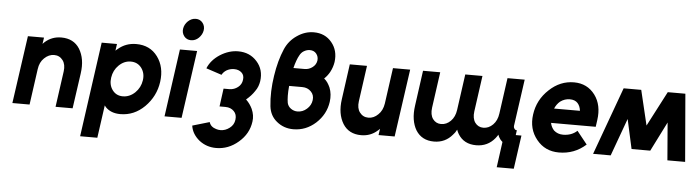

<svg xmlns="http://www.w3.org/2000/svg" viewBox="-53 -974 5137 1413"><g transform="rotate(5 2515.5 -267.5)"><path d="M497 0 534 -260Q542 -316 534.5 -361Q527 -406 505 -442Q461 -512 369 -512Q300 -512 249 -467Q246 -464 242.5 -460.5Q239 -457 235 -453L242 -500H123L52 0H179L216 -265Q223 -317 255 -347Q288 -379 328 -379Q368 -379 392 -347Q415 -316 408 -265L371 0Z M781 -500 774 -450Q778 -454 782 -457.5Q786 -461 790 -464Q846 -512 923 -512Q1025 -512 1081 -436Q1137 -360 1122 -250Q1107 -142 1029 -64Q952 12 850 12Q780 12 740 -30Q738 -33 735.5 -36Q733 -39 731 -42L697 200H570L668 -500ZM857 -120Q907 -120 947 -158Q986 -196 994 -250Q1002 -303 973 -342Q944 -380 894 -380Q845 -380 806 -342Q768 -305 760 -250Q752 -196 780 -158Q808 -120 857 -120Z M1408 -655Q1413 -687 1394 -711Q1375 -735 1343 -735Q1312 -735 1286 -711Q1261 -687 1256 -655Q1251 -624 1270 -599Q1289 -575 1321 -575Q1353 -575 1378 -599Q1403 -624 1408 -655ZM1176 0H1302L1373 -500H1246Z M1675 -524Q1607 -524 1542 -483Q1477 -441 1452 -379L1567 -341Q1578 -362 1600 -376Q1612 -383 1626 -387Q1640 -391 1656 -391Q1691 -391 1712 -371Q1733 -352 1728 -318Q1724 -284 1697 -263Q1670 -242 1636 -241H1591L1573 -108H1617Q1656 -108 1680 -83Q1703 -60 1698 -21Q1693 18 1662 41Q1631 65 1595 65Q1579 65 1566 61Q1553 57 1541 51Q1529 44 1522 35Q1515 26 1511 13L1385 50Q1390 83 1406.5 109.5Q1423 136 1449 157Q1503 199 1574 199Q1665 199 1738 136Q1812 73 1824 -18Q1831 -64 1810 -111Q1802 -128 1790.5 -144.5Q1779 -161 1763 -176Q1802 -209 1824 -243Q1838 -262 1845 -281Q1852 -300 1855 -319Q1867 -405 1814 -464Q1761 -524 1675 -524Z M2217 -712Q2152 -712 2094 -672Q2036 -633 2008 -569Q1970 -481 1953 -367Q1944 -309 1942 -252.5Q1940 -196 1946 -142Q1954 -72 2005 -31Q2057 12 2128 12Q2221 12 2293 -53Q2365 -119 2378 -212Q2386 -269 2367 -317Q2359 -335 2348.5 -351Q2338 -367 2322 -380Q2334 -391 2344 -404Q2354 -417 2362 -431Q2382 -468 2388 -508Q2399 -593 2350 -652Q2301 -712 2217 -712ZM2199 -579Q2230 -579 2247 -558Q2265 -536 2261 -506Q2256 -476 2231 -457Q2205 -437 2173 -437H2090Q2097 -466 2106.5 -492Q2116 -518 2125 -533Q2130 -543 2137.5 -551.5Q2145 -560 2155 -566Q2177 -579 2199 -579ZM2070 -303H2167Q2207 -303 2232 -277Q2257 -252 2252 -214Q2247 -175 2216 -148Q2186 -121 2147 -121Q2120 -121 2098 -137Q2087 -145 2080.5 -155Q2074 -165 2071 -177Q2067 -199 2066.5 -230Q2066 -261 2070 -303Z M2501 -500 2465 -240Q2457 -184 2464.5 -139Q2472 -94 2494 -58Q2538 12 2629 12Q2699 12 2749 -33Q2753 -36 2756.5 -39.5Q2760 -43 2764 -47L2757 0H2876L2947 -500H2820L2783 -235Q2775 -183 2743 -153Q2711 -121 2671 -121Q2631 -121 2607 -153Q2584 -183 2591 -235L2628 -500Z M3481 -500H3354L3317 -235Q3310 -183 3279 -152Q3248 -121 3208 -121Q3170 -121 3147 -152Q3125 -183 3132 -235L3169 -500H3042L3006 -240Q2998 -184 3005 -138.5Q3012 -93 3033 -58Q3055 -23 3088.5 -5.5Q3122 12 3167 12Q3250 12 3303 -51Q3311 -59 3317.5 -68.5Q3324 -78 3330 -90Q3333 -81 3337 -73Q3341 -65 3345 -58Q3388 12 3479 12Q3564 12 3617 -53Q3622 -60 3627 -66.5Q3632 -73 3636 -80Q3638 -70 3643 -62Q3648 -54 3654 -45Q3658 -41 3661.5 -37Q3665 -33 3670 -29L3644 160H3770L3805 -88H3763L3768 -124Q3756 -124 3750 -133Q3743 -142 3744 -153L3793 -500H3666L3629 -235Q3622 -183 3591 -152Q3560 -121 3520 -121Q3482 -121 3459 -152Q3437 -183 3444 -235Z M4344 -200 4351 -250Q4367 -362 4312 -436Q4255 -512 4157 -512Q4054 -512 3974 -436Q3892 -360 3877 -250Q3862 -142 3925 -65Q3987 12 4090 12Q4205 12 4289 -64L4213 -159Q4172 -121 4109 -121Q4069 -121 4041 -146Q4031 -157 4024 -170.5Q4017 -184 4014 -200ZM4137 -385Q4175 -385 4195 -363Q4214 -342 4218 -307H4027Q4041 -340 4066 -361Q4098 -385 4137 -385Z M4621 -60H4759L4654 -500H4524ZM4342 0H4472L4654 -500H4524ZM4891 0H5022L4980 -500H4850ZM4621 -60H4759L4980 -500H4850Z"/></g></svg>

Font: Unageo
Style: Bold-Italic
Weight: 700
Designer: Richard Sepsi
Foundry: Richard Sepsi
Version: Version 2.000